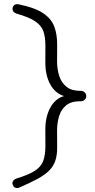

<svg xmlns="http://www.w3.org/2000/svg" viewBox="-20 -728 467 948"><path d="M64.5 200.2Q52.2 200.2 46.8 192Q41.2 183.8 41.2 176.8Q41.2 168.8 47 162.4Q52.8 156 61.8 153.2Q122.2 134.8 152.6 114.9Q183 95 193.6 66Q204.2 37 204.2 -6.8L203.8 -89Q203.8 -151.8 228.8 -197.2Q253.8 -242.8 298.2 -254.2L299.8 -252.5Q253 -265.8 228.4 -310.9Q203.8 -356 203.8 -418.5L204.2 -500.8Q204.2 -545.5 194 -574.1Q183.8 -602.8 153.2 -623.1Q122.8 -643.5 61.8 -660.8Q39.8 -667.8 42 -688.5Q43.5 -696.5 49.5 -702Q55.5 -707.5 64.2 -707.5Q66.8 -707.5 69.1 -707.1Q71.5 -706.8 73.2 -706.5Q152.2 -690.2 192.9 -662.9Q233.5 -635.5 247.9 -597.1Q262.2 -558.8 262.2 -509.5L261.8 -424.8Q261.8 -386 272.5 -353Q283.2 -320 307.9 -299.9Q332.5 -279.8 374 -279.5H379.5Q390.2 -279.5 398.1 -271.8Q406 -264 406 -253Q406 -242.8 398.1 -235.4Q390.2 -228 379.5 -228H373.5Q330.5 -227.8 306.1 -207.5Q281.8 -187.2 271.8 -154.4Q261.8 -121.5 261.8 -82.8L262.2 2Q262.2 38.5 253.1 65.6Q244 92.8 222.8 114.1Q201.5 135.5 164.9 155.4Q128.2 175.2 73.2 199Q71.5 200 69.5 200.1Q67.5 200.2 64.5 200.2Z"/></svg>

Font: Quicksand Variable Light
Style: Regular
Weight: 300
Designer: Andrew Paglinawan
Foundry: Andrew Paglinawan
Version: Version 3.004